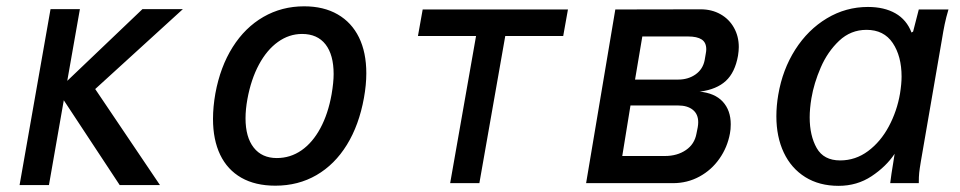

<svg xmlns="http://www.w3.org/2000/svg" viewBox="-20 -580 3040 608"><path d="M182 -262.5 135 6H42L140 -551H233L193 -324L431 -551H559L281.5 -298L486.5 6H359Z M654.5 -203.5Q654.5 -241.5 662 -284Q677.5 -368.5 716.8 -430.8Q756 -493 814.2 -526.5Q872.5 -560 943 -560Q1005 -560 1049.2 -534.5Q1093.5 -509 1116.8 -461.5Q1140 -414 1140 -348Q1140 -311.5 1132.5 -270Q1117 -184 1078.5 -121.5Q1040 -59 982.2 -25.5Q924.5 8 852 8Q788.5 8 744.2 -17.2Q700 -42.5 677.2 -90Q654.5 -137.5 654.5 -203.5ZM1030 -281Q1036.5 -319 1036.5 -345.5Q1036.5 -406.5 1010.8 -439.5Q985 -472.5 936.5 -472.5Q895.5 -472.5 860.2 -447.2Q825 -422 800 -375.5Q775 -329 763.5 -266.5Q757.5 -233.5 757.5 -205.5Q757.5 -145.5 783.5 -112.5Q809.5 -79.5 856.5 -79.5Q899.5 -79.5 934.8 -104Q970 -128.5 994.5 -174Q1019 -219.5 1030 -281Z M1487.5 -466H1303.5L1318.5 -550H1778.5L1763.5 -466H1580L1498 0H1405.5Z M1928.5 -550 2199 -550.5Q2234 -550.5 2261.5 -535Q2289 -519.5 2304.2 -492.2Q2319.5 -465 2319.5 -431Q2319.5 -419.5 2317 -403.5Q2307.5 -350.5 2278.5 -323.8Q2249.5 -297 2197.5 -290H2194Q2243.5 -285.5 2268.8 -258Q2294 -230.5 2294 -186.5Q2294 -170 2291.5 -157.5Q2283.5 -113.5 2258.2 -77.5Q2233 -41.5 2194.8 -20.8Q2156.5 0 2111 0H1836ZM2185.5 -157 2189.5 -177Q2191 -185.5 2191 -193Q2191 -218.5 2174 -232.2Q2157 -246 2127.5 -246H1976.5L1950.5 -86H2085.5Q2124.5 -86 2152 -104.8Q2179.5 -123.5 2185.5 -157ZM2211.5 -390 2215 -410.5Q2216.5 -418 2216.5 -424Q2216.5 -445.5 2202 -455Q2187.5 -464.5 2159 -464.5H2014L1991 -328H2127.5Q2159.5 -328 2182.8 -344.5Q2206 -361 2211.5 -390Z M2438.5 -212Q2438.5 -245 2444.5 -280Q2458 -359.5 2498.2 -422.8Q2538.5 -486 2598.5 -522Q2658.5 -558 2728.5 -558Q2780 -558 2815.5 -537.8Q2851 -517.5 2866.5 -477L2871.5 -480L2889.5 -550H2983.5Q2976 -525 2971.5 -503.2Q2967 -481.5 2962.5 -453.5L2896 -68.5Q2892 -44.5 2890.8 -32.8Q2889.5 -21 2889.5 0H2799Q2800.5 -14 2803 -29.8Q2805.5 -45.5 2808 -61L2813 -93Q2786 -52.5 2740 -22Q2694 8.5 2635.5 8.5Q2574.5 8.5 2530 -19.2Q2485.5 -47 2462 -96.8Q2438.5 -146.5 2438.5 -212ZM2830 -283.5Q2835 -314.5 2835 -337.5Q2835 -402 2807 -443.8Q2779 -485.5 2724 -485.5Q2674 -485.5 2637.2 -450.8Q2600.5 -416 2579 -366.2Q2557.5 -316.5 2549.5 -269Q2544 -236 2544 -208.5Q2544 -150.5 2566.2 -111.2Q2588.5 -72 2640.5 -72Q2689 -72 2728.8 -101.5Q2768.5 -131 2794.5 -179.5Q2820.5 -228 2830 -283.5Z"/></svg>

Font: JuliaMono Medium
Style: Italic
Weight: 500
Italic angle: -9°
Monospace: yes
Designer: cormullion
Foundry: corm
Version: Version 0.054; ttfautohint (v1.8.4)